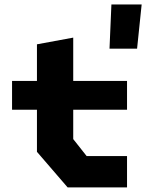

<svg xmlns="http://www.w3.org/2000/svg" viewBox="-20 -839 660 860"><path d="M283 0.5H549V-140H368L308 -216V-347.5H549V-476.5H308V-670.5L145.5 -640.5V-476.5H34V-347.5H145.5V-159ZM470.5 -621H594L614.5 -819H479Z"/></svg>

Font: Monaspace Krypton ExtraBold
Style: Regular
Weight: 800
Designer: Riley Cran & the Lettermatic Team
Foundry: Lettermatic
Version: Version 1.101 (Monaspace Krypton)